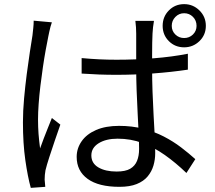

<svg xmlns="http://www.w3.org/2000/svg" viewBox="-20 -861 1040 929"><path d="M375 -580Q418 -576 459.5 -574Q501 -572 544 -572Q635 -572 724 -579Q813 -586 889 -601V-524Q809 -512 720 -505.5Q631 -499 543 -499Q500 -499 459.5 -500.5Q419 -502 375 -505ZM725 -760Q722 -744 720.5 -729.5Q719 -715 718 -699Q717 -681 716.5 -653.5Q716 -626 716 -594Q716 -562 716 -532Q716 -475 718 -418Q720 -361 723 -307Q726 -253 728.5 -206Q731 -159 731 -120Q731 -89 722.5 -60Q714 -31 694.5 -7.5Q675 16 641.5 29.5Q608 43 558 43Q457 43 404 4.5Q351 -34 351 -102Q351 -143 375 -177.5Q399 -212 445 -232Q491 -252 556 -252Q619 -252 673 -238Q727 -224 772.5 -200.5Q818 -177 856 -148Q894 -119 925 -91L882 -24Q830 -74 777.5 -111Q725 -148 669 -169Q613 -190 549 -190Q493 -190 457.5 -168Q422 -146 422 -109Q422 -71 456 -51Q490 -31 544 -31Q587 -31 610 -44.5Q633 -58 643 -82.5Q653 -107 653 -140Q653 -167 651 -212.5Q649 -258 646 -313Q643 -368 641 -424.5Q639 -481 639 -531Q639 -583 639 -627.5Q639 -672 639 -698Q639 -711 638 -728.5Q637 -746 635 -760ZM231 -753Q228 -745 224.5 -732.5Q221 -720 218.5 -707.5Q216 -695 214 -686Q208 -657 201 -618.5Q194 -580 187.5 -535.5Q181 -491 175.5 -445.5Q170 -400 167 -358Q164 -316 164 -283Q164 -246 166.5 -213Q169 -180 174 -143Q182 -166 192 -192Q202 -218 212.5 -244Q223 -270 231 -290L272 -258Q260 -224 245.5 -181.5Q231 -139 218.5 -100.5Q206 -62 200 -37Q198 -27 197 -14.5Q196 -2 196 8Q197 15 197.5 25Q198 35 199 43L129 48Q114 -6 102.5 -86.5Q91 -167 91 -269Q91 -324 96.5 -384.5Q102 -445 109.5 -503Q117 -561 124.5 -609.5Q132 -658 137 -689Q139 -707 141 -725.5Q143 -744 143 -761ZM811 -736Q811 -711 828.5 -694Q846 -677 871 -677Q896 -677 913.5 -694Q931 -711 931 -736Q931 -762 913.5 -779.5Q896 -797 871 -797Q846 -797 828.5 -779Q811 -761 811 -736ZM767 -736Q767 -780 797 -810.5Q827 -841 871 -841Q914 -841 945 -810.5Q976 -780 976 -736Q976 -692 945 -662Q914 -632 871 -632Q827 -632 797 -662Q767 -692 767 -736Z"/></svg>

Font: Farlight84_Sys_V01
Style: Regular
Weight: 400
Designer: Ryoko NISHIZUKA  (kana, bopomofo & ideographs); Paul D. Hunt (Latin, Greek & Cyrillic); Sandoll Communications , Soo-you
Foundry: Adobe
Version: Version 2.004;October 29, 2024;FontCreator 14.0.0.2814 64-bi